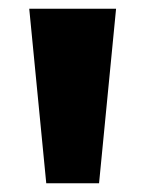

<svg xmlns="http://www.w3.org/2000/svg" viewBox="-20 -730 333 440"><path d="M86 -310 47 -710H246L207 -310Z"/></svg>

Font: Livvic Black
Style: Regular
Weight: 900
Designer: Jacques Le Bailly, Baron von Fonthausen
Version: Version 1.001; ttfautohint (v1.8.2)